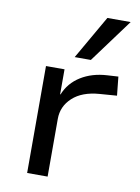

<svg xmlns="http://www.w3.org/2000/svg" viewBox="-86 -819 641 877"><g transform="rotate(10 235.0 -380.5)"><path d="M102 0V-496H188V-380H190Q212 -435 263.5 -467Q315 -499 385 -503L436 -506L445 -419L365 -413Q285 -407 241 -366.5Q197 -326 197 -268V0ZM224 -559 340 -761H448L299 -559Z"/></g></svg>

Font: Nunito Sans 7pt SemiExpanded
Style: Regular
Weight: 400
Width: 6
Designer: Vernon Adams
Foundry: Vernon Adams
Version: Version 3.101;gftools[0.9.27]